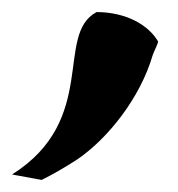

<svg xmlns="http://www.w3.org/2000/svg" viewBox="-50 -175 294 318"><path d="M-30 114 19 123C39 113 58 102 78 89C128 55 182 -12 203 -84C206 -92 210 -99 212 -106C196 -134 158 -155 110 -155C40 -118 114 23 -30 114Z"/></svg>

Font: Rabbid Highway Sign IV
Style: BdObl
Weight: 400
Foundry: Cannot Into Space Fonts
Version: Version 0.277